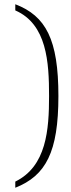

<svg xmlns="http://www.w3.org/2000/svg" viewBox="-20 -767 332 904"><path d="M52 88V117C196 60 255 -51 255 -315C255 -581 196 -692 52 -747V-718C201 -653 211 -474 211 -315C211 -156 199 16 52 88Z"/></svg>

Font: Noto Serif Myanmar ExtraLight
Style: Regular
Weight: 200
Designer: Ben Mitchell and the Monotype Design Team
Foundry: Monotype Imaging Inc.
Version: Version 2.106